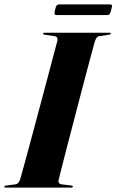

<svg xmlns="http://www.w3.org/2000/svg" viewBox="-36 -848 527 868"><path d="M229 -34Q227 -27 230.2 -21.5Q233.5 -16 243 -14.5L285.5 -9.5Q289.5 -9 291.5 -7.8Q293.5 -6.5 293.5 -4.5Q293.5 -2.5 291.5 -1.2Q289.5 0 286 0H-10.5Q-13.5 0 -15 -1Q-16.5 -2 -16.5 -3.5Q-16.5 -6 -14.8 -7.2Q-13 -8.5 -10 -9L33 -14.5Q41.5 -15.5 46.8 -21.5Q52 -27.5 55.5 -38.5Q59 -50.5 69.2 -87.5Q79.5 -124.5 93.8 -177.8Q108 -231 124.5 -292.2Q141 -353.5 157.2 -414.5Q173.5 -475.5 187.5 -528.2Q201.5 -581 211 -617.2Q220.5 -653.5 223.5 -664Q225 -674 221.5 -679Q218 -684 207.5 -685L166 -691Q161.5 -691.5 160.2 -692.8Q159 -694 159 -696Q159 -698 160.8 -699Q162.5 -700 166 -700H459.5Q462.5 -700 463.8 -699Q465 -698 465 -696.5Q465 -695 463.8 -693.5Q462.5 -692 458.5 -691.5L414 -684.5Q407 -684 402.2 -679Q397.5 -674 393 -661.5Q390 -651 380.2 -615Q370.5 -579 356.5 -526.2Q342.5 -473.5 326.5 -412.2Q310.5 -351 294.5 -289.5Q278.5 -228 264.5 -174.5Q250.5 -121 241.2 -83.5Q232 -46 229 -34ZM213 -804Q216.5 -819 220.2 -823.5Q224 -828 232 -828H460.5Q469 -828 470.2 -824Q471.5 -820 467 -804.5Q463.5 -790 460 -785Q456.5 -780 448.5 -780H219.5Q211.5 -780 210.5 -784.8Q209.5 -789.5 213 -804Z"/></svg>

Font: Fraunces 120pt
Style: Bold Italic
Weight: 700
Italic angle: -16°
Version: Version 1.000;[b76b70a41]